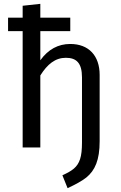

<svg xmlns="http://www.w3.org/2000/svg" viewBox="-20 -768 629 1000"><path d="M346 -539C283 -539 231 -511 190 -454V-606H346V-676H190V-748L98 -738V-676H22V-606H98V0H190V-375C227 -434 268 -467 323 -467C378 -467 407 -440 407 -365V-26C407 11 404 40 397 61C383 103 357 121 305 145L332 212C373 193 406 175 429 157C475 120 499 65 499 -32V-378C499 -478 442 -539 346 -539Z"/></svg>

Font: Fira Sans
Style: Regular
Weight: 400
Designer: Carrois Corporate & Edenspiekermann AG
Foundry: Carrois Corporate GbR & Edenspiekermann AG
Version: Version 4.203